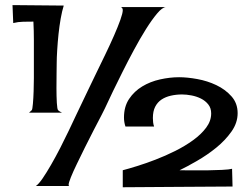

<svg xmlns="http://www.w3.org/2000/svg" viewBox="-20 -748 1006 772"><path d="M473.6 -707Q473.6 -716.8 465.8 -719.7H647.5Q632.8 -718.8 611.8 -693.8Q590.8 -668.9 566.9 -630.9Q543 -592.8 518.6 -547.4Q494.1 -502 472.7 -459Q451.2 -416 434.6 -381.8Q418 -347.7 411.1 -332Q403.3 -314.5 388.7 -286.1Q374 -257.8 356.4 -224.1Q338.9 -190.4 321.3 -154.8Q303.7 -119.1 289.1 -88.9Q274.4 -58.6 265.1 -35.6Q255.9 -12.7 255.9 -4.9Q255.9 -2 257.8 0H124Q135.7 -7.8 151.4 -30.8Q167 -53.7 185.1 -85Q203.1 -116.2 221.7 -152.3Q240.2 -188.5 256.3 -222.2Q272.5 -255.9 285.6 -284.2Q298.8 -312.5 306.6 -328.1Q315.4 -346.7 331.1 -379.4Q346.7 -412.1 365.2 -450.2Q383.8 -488.3 403.3 -528.8Q422.9 -569.3 438.5 -605Q454.1 -640.6 463.9 -668Q473.6 -695.3 473.6 -707ZM473.6 -63.5Q496.1 -69.3 530.8 -80.1Q565.4 -90.8 605 -106Q644.5 -121.1 684.6 -141.1Q724.6 -161.1 756.8 -184.6Q789.1 -208 809.1 -234.9Q829.1 -261.7 829.1 -292Q829.1 -313.5 817.4 -328.1Q805.7 -342.8 788.1 -351.6Q770.5 -360.4 750 -364.3Q729.5 -368.2 711.9 -368.2Q688.5 -368.2 667 -363.3Q645.5 -358.4 629.4 -347.7Q613.3 -336.9 604 -318.8Q594.7 -300.8 594.7 -273.4Q594.7 -264.6 595.7 -255.9Q596.7 -247.1 599.6 -239.3H484.4Q478.5 -256.8 478.5 -275.4Q478.5 -319.3 499 -350.1Q519.5 -380.9 551.8 -400.4Q584 -419.9 623.5 -428.7Q663.1 -437.5 700.2 -437.5Q732.4 -437.5 772.9 -430.2Q813.5 -422.9 849.6 -405.8Q885.7 -388.7 910.6 -360.8Q935.5 -333 935.5 -293Q935.5 -253.9 910.6 -218.8Q885.7 -183.6 849.6 -154.3Q813.5 -125 772.9 -101.6Q732.4 -78.1 702.1 -63.5Q714.8 -63.5 745.6 -63Q776.4 -62.5 810.1 -63Q843.8 -63.5 873 -64.9Q902.3 -66.4 913.1 -69.3Q914.1 -51.8 914.1 -33.7Q914.1 -15.6 915 2Q803.7 2.9 693.8 3.4Q584 3.9 473.6 4.9ZM96.7 -294.9 107.4 -304.7Q110.4 -307.6 112.3 -330.6Q114.3 -353.5 115.2 -381.3Q116.2 -409.2 116.2 -434.1Q116.2 -459 116.2 -465.8V-509.8Q116.2 -546.9 116.2 -585.4Q116.2 -624 114.3 -661.1Q93.8 -661.1 73.2 -660.6Q52.7 -660.2 33.2 -655.3L30.3 -727.5L236.3 -725.6Q229.5 -704.1 224.1 -673.8Q218.8 -643.6 215.3 -610.8Q211.9 -578.1 210 -546.9Q208 -515.6 208 -494.1Q208 -486.3 207.5 -456.5Q207 -426.8 207 -394Q207 -361.3 208.5 -334.5Q210 -307.6 213.9 -304.7Q216.8 -301.8 221.2 -299.3Q225.6 -296.9 229.5 -294.9Z"/></svg>

Font: Cherry Cream Soda
Style: Regular
Weight: 400
Designer: Font Diner, Inc
Foundry: Font Diner, Inc
Version: Version 1.001